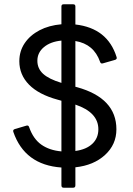

<svg xmlns="http://www.w3.org/2000/svg" viewBox="-20 -812 618 894"><path d="M276 62Q266 62 266 51V-32Q95 -44 42 -198Q39 -208 49 -211L103 -227Q113 -230 116 -219Q135 -165 172.5 -138.5Q210 -112 266 -107V-343L248 -348Q160 -372 115 -418Q70 -464 70 -527Q70 -574 95 -611Q120 -648 164 -671Q208 -694 266 -699V-782Q266 -792 276 -792H321Q331 -792 331 -782V-698Q481 -681 523 -546Q526 -536 515 -533L459 -517Q449 -514 446 -524Q417 -607 331 -621V-408L339 -406Q522 -355 522 -210Q522 -139 469 -90.5Q416 -42 331 -33V51Q331 62 321 62ZM154 -529Q154 -493 180.5 -468.5Q207 -444 266 -426V-623Q215 -618 184.5 -592.5Q154 -567 154 -529ZM438 -210Q438 -289 331 -325V-109Q382 -116 410 -142.5Q438 -169 438 -210Z"/></svg>

Font: LINE Seed Sans App
Style: Regular
Weight: 400
Designer: LINE VX Design & Dalton Maag Ltd & Sandoll Inc
Foundry: Dalton Maag Ltd
Version: Version 1.003